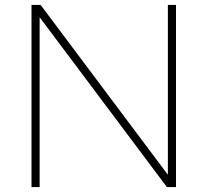

<svg xmlns="http://www.w3.org/2000/svg" viewBox="-20 -760 843 780"><path d="M108 0V-740H145L677 -30H662V-740H695V0H658L126 -710H141V0Z"/></svg>

Font: Encode Sans SC Expanded Thin
Style: Regular
Weight: 250
Width: 7
Designer: Multiple Designers
Foundry: Impallari Type
Version: Version 3.002